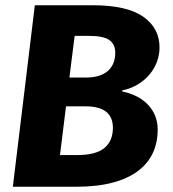

<svg xmlns="http://www.w3.org/2000/svg" viewBox="-20 -713 660 733"><path d="M274 -121Q346 -121 378.5 -148Q411 -175 411 -225Q411 -307 307 -307H232L209 -121ZM308 -417Q363 -417 391.5 -442Q420 -467 420 -512Q420 -544 397.5 -560Q375 -576 321 -576H265L245 -417ZM582 -219Q582 -169 563.5 -129Q545 -89 506.5 -60Q468 -31 409 -15.5Q350 0 269 0H29L113 -693H333Q464 -693 526.5 -649.5Q589 -606 589 -532Q589 -504 579.5 -478Q570 -452 552 -430Q534 -408 507.5 -391.5Q481 -375 447 -368L446 -364Q512 -350 547 -311Q582 -272 582 -219Z"/></svg>

Font: Qjlgwqiwhsfqbnnlvksmvfsycuq
Style: Regular
Weight: 700
Italic angle: -8°
Designer: Carrois Corporate & Edenspiekermann
Foundry: Carrois Corporate GbR & Edenspiekermann AG
Version: Version 2.001